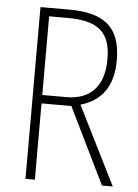

<svg xmlns="http://www.w3.org/2000/svg" viewBox="-52 -755 571 795"><g transform="rotate(5 233.5 -357.0)"><path d="M203 -714H84V0H123V-317H247L402 0H447L284 -326C371 -351 418 -414 418 -522C418 -665 343 -714 203 -714ZM200 -679C326 -679 379 -636 379 -523C379 -405 318 -352 223 -352H123V-679Z"/></g></svg>

Font: Noto Sans Devanagari UI Condensed ExtraLight
Style: Regular
Weight: 200
Width: 3
Designer: Jelle Bosma - Monotype Design Team
Foundry: Monotype Imaging Inc.
Version: Version 2.004